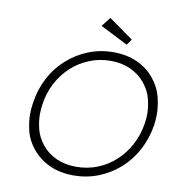

<svg xmlns="http://www.w3.org/2000/svg" viewBox="-95 -975 982 1070"><g transform="rotate(10 395.5 -440.0)"><path d="M392 10Q317 10 258 -16.5Q199 -43 159.5 -90.5Q120 -138 107.5 -189.5Q95 -241 95 -282Q95 -314 100 -347Q111 -425 145 -490.5Q179 -556 232.5 -604Q286 -652 352.5 -678.5Q419 -705 494 -705Q569 -705 628 -678.5Q687 -652 726 -604Q765 -556 778 -503.5Q791 -451 791 -407Q791 -378 787 -347Q775 -269 740.5 -203.5Q706 -138 653 -90.5Q600 -43 533.5 -16.5Q467 10 392 10ZM399 -40Q462 -40 518.5 -62.5Q575 -85 620 -126.5Q665 -168 694.5 -224Q724 -280 734 -347Q738 -374 738 -399Q738 -437 727 -482Q716 -527 683 -568Q650 -609 600 -632Q550 -655 487 -655Q424 -655 367 -632Q310 -609 265.5 -568Q221 -527 191.5 -470.5Q162 -414 153 -347Q149 -318 149 -292Q149 -256 159.5 -212Q170 -168 202.5 -126.5Q235 -85 285.5 -62.5Q336 -40 399 -40ZM558 -759 402 -838 443 -890 581 -792Z"/></g></svg>

Font: Lexend ExtLt
Style: Italic
Weight: 250
Italic angle: -8.13011°
Designer: Bonnie Shaver-Troup, Thomas Jockin
Foundry: Lexend
Version: Version 1.007